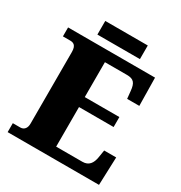

<svg xmlns="http://www.w3.org/2000/svg" viewBox="-196 -996 1068 1134"><g transform="rotate(30 337.5 -428.5)"><path d="M192 -764H482V-857H192ZM21 0H644L651 -191H569L561 -141C554 -97 534 -69 491 -69H312V-339H548V-407H312V-645H462C509 -645 524 -626 529 -573L534 -523H617L614 -714H21V-653H70C92 -653 113 -646 113 -599V-110C113 -82 99 -61 72 -61H21Z"/></g></svg>

Font: Noto Serif Malayalam Black
Style: Regular
Weight: 900
Designer: Indian type Foundry, Jelle Bosma, Monotype Design Team
Foundry: Monotype Imaging Inc.
Version: Version 2.104